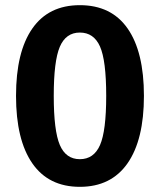

<svg xmlns="http://www.w3.org/2000/svg" viewBox="-20 -707 619 743"><path d="M391 -336Q391 -473 367 -527Q343 -581 289 -581Q235 -581 211.5 -526Q188 -471 188 -336Q188 -201 211.5 -146Q235 -91 289 -91Q343 -91 367 -145.5Q391 -200 391 -336ZM289 -687Q411 -687 474 -596.5Q537 -506 537 -336Q537 -166 473.5 -75Q410 16 289 16Q168 16 105 -75Q42 -166 42 -336Q42 -506 105 -596.5Q168 -687 289 -687Z"/></svg>

Font: FiraSans
Style: Regular
Weight: 600
Designer: Carrois Corporate & Edenspiekermann AG
Foundry: Carrois Corporate GbR & Edenspiekermann AG
Version: Version 3.106;PS 003.106;hotconv 1.0.70;makeotf.lib2.5.58329